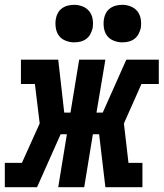

<svg xmlns="http://www.w3.org/2000/svg" viewBox="-52 -778 680 798"><path d="M-32 0V-101H39L113 -265L93 -429H35V-530H190L215 -310H241L277 -530H386L349 -310H375L473 -530H608V-429H536L463 -265L482 -101H540V0H386L360 -220H334L298 0H190L226 -220H200L102 0ZM456 -602Q438 -602 420.5 -609Q403 -616 393 -629.5Q383 -643 380 -661.5Q377 -680 380 -699Q382 -712 388.5 -724Q395 -736 406.5 -744Q418 -752 431 -755Q444 -758 456 -758Q475 -758 492 -751Q509 -744 519.5 -730.5Q530 -717 533 -698.5Q536 -680 533 -661Q530 -648 523.5 -636Q517 -624 506 -616Q495 -608 482 -605Q469 -602 456 -602ZM256 -602Q238 -602 220.5 -609Q203 -616 193 -629.5Q183 -643 180 -661.5Q177 -680 180 -699Q182 -712 188.5 -724Q195 -736 206.5 -744Q218 -752 231 -755Q244 -758 256 -758Q275 -758 292 -751Q309 -744 319.5 -730.5Q330 -717 333 -698.5Q336 -680 333 -661Q330 -648 323.5 -636Q317 -624 306 -616Q295 -608 282 -605Q269 -602 256 -602Z"/></svg>

Font: Iosevka Curly Slab ExObl
Style: Bold
Weight: 700
Width: 7
Italic angle: -9°
Monospace: yes
Designer: Belleve Invis
Foundry: Belleve Invis
Version: Version 11.0.0; ttfautohint (v1.8.3)